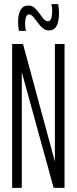

<svg xmlns="http://www.w3.org/2000/svg" viewBox="-20 -914 373 934"><path d="M39 0V-700H92L247 -128V-700H294V0H241L86 -563V0ZM72 -764Q68 -787 68 -809Q68 -844 80 -865.5Q92 -887 118 -887Q136 -887 148.5 -875.5Q161 -864 171.5 -849Q182 -834 191.5 -822.5Q201 -811 213 -811Q227 -811 230.5 -828.5Q234 -846 234 -860Q234 -877 230 -894H263Q267 -871 267 -849Q267 -811 255.5 -788.5Q244 -766 217 -766Q201 -766 187.5 -777.5Q174 -789 163 -804.5Q152 -820 141.5 -832Q131 -844 122 -844Q111 -844 106.5 -831Q102 -818 102 -801Q102 -778 107 -764Z"/></svg>

Font: Georama Extra Condensed Light
Style: Regular
Weight: 300
Width: 2
Designer: Jean-Baptiste Levee
Foundry: Production Type
Version: Version 1.000